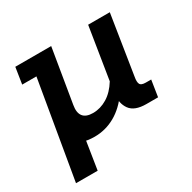

<svg xmlns="http://www.w3.org/2000/svg" viewBox="-126 -523 781 783"><g transform="rotate(-30 265.0 -131.5)"><path d="M17 136 95 -322H28L40 -399H209L167 -146Q161 -112 174.5 -94.5Q188 -77 221 -77Q256 -77 288 -96.5Q320 -116 344 -155L383 -399H485L441 -120Q437 -98 442 -87.5Q447 -77 469 -77H494L482 0H427Q372 0 351 -29Q330 -58 336 -103L338 -119L354 -90Q320 -41 275 -15.5Q230 10 178 10Q144 10 118 0.5Q92 -9 81 -28L148 -48L119 136Z"/></g></svg>

Font: Rokkitt SemiBold
Style: Italic
Weight: 600
Italic angle: -9°
Designer: Vernon Adams
Foundry: Vernon Adams
Version: Version 3.103